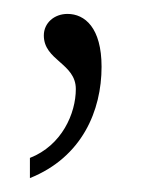

<svg xmlns="http://www.w3.org/2000/svg" viewBox="-20 -102 208 276"><path d="M23 125V154C98 124 126 57 126 -6C126 -62 102 -82 77 -82C58 -82 43 -69 43 -51C43 -15 89 -11 89 26C89 61 69 107 23 125Z"/></svg>

Font: Noto Serif Georgian ExtraCondensed ExtraLight
Style: Regular
Weight: 200
Width: 2
Designer: Monotype Design Team, Akaki Razmadze
Foundry: Google LLC
Version: Version 2.003